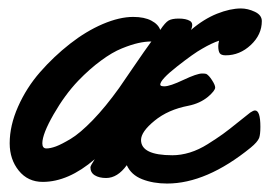

<svg xmlns="http://www.w3.org/2000/svg" viewBox="-20 -415 639 454"><path d="M599.1 -365.2Q599.1 -333 573 -308.6Q546.9 -284.2 513.7 -284.2Q502.9 -284.2 499.5 -289.3Q496.1 -294.4 496.1 -306.2Q496.1 -311 498 -318.8Q480.5 -313 458 -299.8Q438.5 -289.1 398.7 -257.8Q358.9 -226.6 358.9 -214.8Q358.9 -210.9 368.7 -210.9Q381.8 -210.9 413.8 -226.1Q445.8 -241.2 458 -241.2Q464.8 -241.2 467.8 -240.2Q474.1 -236.8 481.4 -225.3Q488.8 -213.9 488.8 -208Q488.8 -200.7 471.7 -186Q452.6 -170.4 425.8 -165Q377.4 -155.8 345.5 -129.6Q313.5 -103.5 313.5 -84Q313.5 -47.9 387.7 -47.9Q407.7 -47.9 429 -54.4Q450.2 -61 471.2 -74.2Q492.2 -87.4 507.1 -98.1Q522 -108.9 543 -126Q564 -143.1 571.8 -148.9Q579.1 -153.8 583 -153.8Q595.7 -153.8 595.7 -115.2Q595.7 -97.2 592.8 -88.9Q588.9 -79.1 572.8 -65.9Q468.3 19 375 19Q342.3 19 316.2 8.8Q290 -1.5 279.8 -24.4Q257.8 5.9 231 5.9Q214.4 5.9 204.1 -0.5Q193.8 -6.8 193.8 -19.5Q193.8 -22.9 204.1 -38.6Q141.6 15.1 81.1 15.1Q45.9 15.1 24.4 -11.5Q2.9 -38.1 2.9 -76.2Q2.9 -118.2 22.7 -162.8Q42.5 -207.5 74.7 -244.4Q106.9 -281.2 145.3 -311.3Q183.6 -341.3 223.1 -358.2Q262.7 -375 294.9 -375Q321.3 -375 337.9 -366.2Q354.5 -357.4 358.9 -344.2Q370.6 -361.8 378.7 -366.5Q386.7 -371.1 402.8 -371.1Q419.9 -371.1 429.2 -365.5Q438.5 -359.9 431.6 -344.2Q461.9 -370.1 493.2 -382.6Q524.4 -395 549.8 -395Q565.9 -395 582.5 -387.2Q599.1 -379.4 599.1 -365.2ZM337.9 -316.9Q323.2 -316.9 306.9 -313.2Q290.5 -309.6 268.1 -300.5Q245.6 -291.5 218.8 -271.7Q191.9 -252 165 -224.1Q133.3 -190.9 106.7 -144.5Q80.1 -98.1 80.1 -76.2Q80.1 -64 89.8 -64Q99.1 -64 112.3 -68.8Q125.5 -73.7 147.5 -86.9Q169.4 -100.1 199.5 -131.1Q229.5 -162.1 261.7 -207Q268.1 -216.3 295.7 -256.6Q323.2 -296.9 337.9 -316.9Z"/></svg>

Font: Yellowtail
Style: Regular
Weight: 400
Designer: Astigmatic (AOETI)
Foundry: Astigmatic (AOETI)
Version: Version 1.000